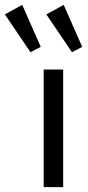

<svg xmlns="http://www.w3.org/2000/svg" viewBox="-96 -767 362 787"><path d="M199 -553 94 -708 165 -747 241 -575ZM29 -553 -76 -708 -5 -747 71 -575ZM83 0V-482H163V0Z"/></svg>

Font: Cantarell
Style: Regular
Weight: 400
Designer: Dave Crossland, Nikolaus Waxweiler, Florian Fecher, Jacques Le Bailly, Eben Sorkin, Alexei Vanyashin, Alexios Zavras, Em
Version: Version 0.303